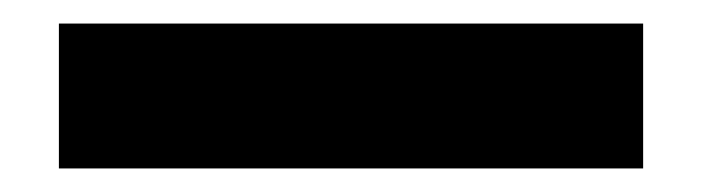

<svg xmlns="http://www.w3.org/2000/svg" viewBox="-20 47 596 163"><path d="M30 190V67H526V190Z"/></svg>

Font: IBM Plex Sans Thai
Style: Bold
Weight: 700
Designer: Mike Abbink, Paul van der Laan, Pieter van Rosmalen, Ben Mitchell, Mark Frömberg
Foundry: Bold Monday
Version: Version 1.2